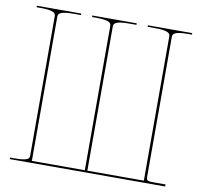

<svg xmlns="http://www.w3.org/2000/svg" viewBox="-83 -849 986 937"><g transform="rotate(10 410.0 -380.0)"><path d="M25 -760V-752.5H45C113.5 -752.5 120 -738.5 120 -724V-33.5C120 -19 113.5 -7.5 45 -7.5H25V0H132.5H687.5H795V-10H740C704 -10 700 -12.5 700 -33.5V-724C700 -738.5 706.5 -752.5 775 -752.5H795V-760H575V-752.5H612.5C681 -752.5 687.5 -738.5 687.5 -724V-10H407.5V-724C407.5 -738.5 414 -752.5 482.5 -752.5H520V-760H300V-752.5H320C388.5 -752.5 395 -738.5 395 -724V-10H132.5V-724C132.5 -738.5 139 -752.5 207.5 -752.5H245V-760Z"/></g></svg>

Font: Znikomit
Style: Regular
Weight: 100
Designer: gluk
Foundry: gluk
Version: Version 0.55